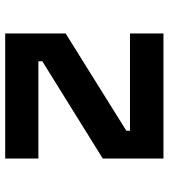

<svg xmlns="http://www.w3.org/2000/svg" viewBox="25 -675 650 740"><g transform="rotate(90 350.0 -305.0)"><path d="M109 -610H591V-376L216 -143V-128H591V0H109V-233L484 -467V-481H109Z"/></g></svg>

Font: Martian Mono SemiBold
Style: Regular
Weight: 600
Monospace: yes
Designer: Roman Shamin
Foundry: Evil Martians
Version: Version 1.000; ttfautohint (v1.8.4.7-5d5b)